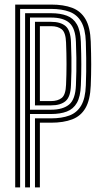

<svg xmlns="http://www.w3.org/2000/svg" viewBox="-20 -820 443 840"><path d="M46.5 0V-800H203.8Q258 -800 295.8 -785.8Q333.5 -771.5 354.1 -736.2Q374.8 -701 377 -638Q379 -582.5 379 -538.1Q379 -493.8 377 -445.5Q374.5 -382.8 354.1 -347.5Q333.8 -312.2 295.9 -297.8Q258 -283.2 203.2 -283.2H154.5V0H133V-302.2H203.2Q250.2 -302.2 283.5 -314.6Q316.8 -327 335.1 -358.2Q353.5 -389.5 355.5 -446Q356.8 -476 357.1 -505.1Q357.5 -534.2 357.1 -566.5Q356.8 -598.8 355.5 -637.2Q353.5 -693.8 335.2 -725Q317 -756.2 283.8 -768.6Q250.5 -781 203.8 -781H68V0ZM89.8 0V-762.2H203.8Q243.8 -762.2 272.2 -751.5Q300.8 -740.8 316.4 -713.5Q332 -686.2 333.8 -636.8Q335.8 -581 335.8 -537.9Q335.8 -494.8 333.8 -446.5Q332 -397.2 316.4 -370Q300.8 -342.8 272.2 -332Q243.8 -321.2 203.2 -321.2H111.2V0ZM111.2 -340H203.2Q254.8 -340 282.2 -362.5Q309.8 -385 312.2 -447.2Q313.5 -479 314 -507.6Q314.5 -536.2 314.1 -567.1Q313.8 -598 312.2 -636.2Q310.2 -695.5 284.1 -719.4Q258 -743.2 203.8 -743.2H111.2ZM133 -359V-724.5H203.8Q245 -724.5 266.9 -705.9Q288.8 -687.2 290.5 -635.8Q292 -598.5 292.5 -567.9Q293 -537.2 292.5 -508.4Q292 -479.5 290.5 -447.5Q288.8 -396.5 267 -377.8Q245.2 -359 203.2 -359ZM154.5 -377.8H203.2Q232.8 -377.8 250.1 -391.6Q267.5 -405.5 269 -449.8Q271 -492.8 271 -539.4Q271 -586 269 -633.5Q267.5 -677.5 250.4 -691.5Q233.2 -705.5 203.8 -705.5H154.5Z"/></svg>

Font: Big Shoulders Inline Display Thin
Style: Bold
Weight: 700
Version: Version 2.002